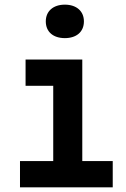

<svg xmlns="http://www.w3.org/2000/svg" viewBox="-20 -806 540 826"><path d="M259 -642C309 -642 341 -669 341 -714C341 -758 309 -786 259 -786C209 -786 177 -758 177 -714C177 -669 209 -642 259 -642ZM465 0V-113H334V-550H90V-437H209V-113H66V0Z"/></svg>

Font: Tekne LDO
Style: Bold
Weight: 700
Monospace: yes
Designer: Alessio Laiso, Mario Rullo, Paolo Rosset
Foundry: Alessio Laiso
Version: Version 1.000;hotconv 1.0.109;makeotfexe 2.5.65596